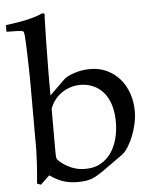

<svg xmlns="http://www.w3.org/2000/svg" viewBox="-64 -773 670 828"><g transform="rotate(-5 271.0 -359.0)"><path d="M63.5 2Q68.4 -48.3 70.3 -83Q72.3 -117.7 72.8 -140.9Q73.2 -164.1 73 -178Q72.8 -191.9 72.8 -200.2V-417.5Q72.8 -437 72.5 -461.4Q72.3 -485.8 71.5 -511Q70.8 -536.1 70.1 -560.3Q69.3 -584.5 68.6 -604Q67.9 -623.5 66.7 -636.2Q65.4 -648.9 64.5 -651.4Q63 -653.8 62.3 -655.8Q61.5 -657.7 55.4 -658.9Q49.3 -660.2 34.2 -660.9Q19 -661.6 -10.7 -661.6V-690.4Q44.9 -697.3 83 -706.1Q121.1 -714.8 142.6 -724.6Q149.4 -727.5 152.3 -727.5Q159.7 -727.5 159.7 -719.2Q159.7 -717.3 159.4 -715.1Q159.2 -712.9 158.7 -709.5L158.2 -693.4Q155.8 -606 155.3 -544.4L154.3 -468.3V-371.6L221.7 -437.5Q228.5 -443.4 240 -449Q251.5 -454.6 266.4 -459.5Q281.2 -464.4 298.6 -467.3Q315.9 -470.2 334 -470.2Q374 -470.2 406.5 -454.8Q439 -439.5 462.2 -412.8Q485.4 -386.2 498 -350.1Q510.7 -314 510.7 -272.5Q510.7 -246.1 504.6 -218.3Q498.5 -190.4 488.5 -165.5Q478.5 -140.6 466.1 -120.8Q453.6 -101.1 440.4 -90.8L369.1 -39.6Q325.7 -7.8 301.3 1.5Q278.3 10.7 238.8 10.7Q206.1 10.7 178.2 2Q150.4 -6.8 119.1 -28.8L79.6 8.3ZM154.3 -313V-129.9Q154.3 -116.7 154.8 -109.4Q155.3 -102.1 157.2 -97.4Q159.2 -92.8 163.1 -89.4Q167 -85.9 173.3 -80.6Q194.3 -63.5 220.9 -53Q247.6 -42.5 278.3 -43Q314.5 -43 341.8 -57.9Q369.1 -72.8 387.7 -98.6Q406.2 -124.5 415.8 -159.2Q425.3 -193.8 425.3 -232.9Q425.3 -275.9 414.8 -308.3Q404.3 -340.8 385.5 -362.3Q366.7 -383.8 341.3 -394.8Q315.9 -405.8 286.1 -405.8Q263.2 -405.8 241.9 -398.7Q220.7 -391.6 203.4 -379.2Q186 -366.7 173.3 -349.6Q160.6 -332.5 154.3 -313Z"/></g></svg>

Font: XB Kayhan
Style: Regular
Weight: 400
Designer: Behnam
Foundry: Irmug
Version: Version 7.300 2009